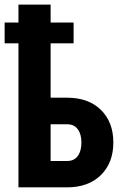

<svg xmlns="http://www.w3.org/2000/svg" viewBox="-21 -808 534 828"><path d="M197.3 -272V-113.8H269.5Q298.3 -113.8 314.2 -135Q330.1 -156.2 330.1 -193.8Q330.1 -229.5 314.5 -250.5Q298.8 -271.5 271 -272ZM296.4 -621.1H197.3V-386.7H267.6Q360.8 -386.7 414.3 -334Q467.8 -281.2 467.8 -193.8Q467.8 -106 414.1 -53Q360.4 0 267.1 0H58.6V-621.1H-1V-710.9H58.6V-788.1H197.3V-710.9H296.4Z"/></svg>

Font: MAUL Condensed Bold
Style: Condensed Bold
Weight: 700
Designer: MAUL
Version: Version 1.0; 2020; ttfautohint (v1.8.3)